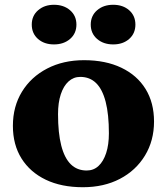

<svg xmlns="http://www.w3.org/2000/svg" viewBox="-20 -768 699 804"><path d="M327 16Q237 16 171.5 -15.5Q106 -47 70 -104.5Q34 -162 34 -241Q34 -322 72 -384Q110 -446 177.5 -481Q245 -516 332 -516Q422 -516 488 -484.5Q554 -453 589.5 -395.5Q625 -338 625 -259Q625 -179 587 -116.5Q549 -54 482 -19Q415 16 327 16ZM343 -54Q372 -54 392.5 -73Q413 -92 424.5 -127Q436 -162 436 -210Q436 -289 422.5 -341.5Q409 -394 382.5 -420Q356 -446 316 -446Q288 -446 267 -427Q246 -408 234.5 -373Q223 -338 223 -290Q223 -211 236.5 -158.5Q250 -106 276.5 -80Q303 -54 343 -54ZM206 -582Q165 -582 139 -605Q113 -628 113 -665Q113 -702 139.5 -725Q166 -748 206 -748Q247 -748 273.5 -725Q300 -702 300 -665Q300 -628 273.5 -605Q247 -582 206 -582ZM454 -582Q413 -582 386.5 -605Q360 -628 360 -665Q360 -702 386.5 -725Q413 -748 454 -748Q495 -748 521 -725Q547 -702 547 -665Q547 -628 521 -605Q495 -582 454 -582Z"/></svg>

Font: Platypi Light ExtraBold
Style: Regular
Weight: 800
Version: Version 1.200